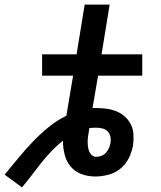

<svg xmlns="http://www.w3.org/2000/svg" viewBox="-76 -755 696 830"><path d="M19 55 -56 0Q-26 -36 3.5 -72Q33 -108 65 -141.5Q97 -175 133 -204.5Q169 -234 211 -255L240 -428H106V-520H255L290 -735H398L363 -520H539V-428H348L324 -288H338Q362 -288 384.5 -285Q407 -282 428 -273.5Q449 -265 465 -250Q481 -235 490.5 -215.5Q500 -196 501 -172.5Q502 -149 499 -126Q494 -98 480.5 -71Q467 -44 444 -25.5Q421 -7 392 0.5Q363 8 336 8Q304 8 276 -2.5Q248 -13 229.5 -35Q211 -57 203.5 -86.5Q196 -116 196 -147Q170 -126 146.5 -101.5Q123 -77 102 -50.5Q81 -24 61 2.5Q41 29 19 55ZM340 -77Q351 -77 362.5 -81.5Q374 -86 382.5 -95.5Q391 -105 395.5 -116Q400 -127 402 -138Q404 -152 401 -165.5Q398 -179 388.5 -188Q379 -197 365.5 -200Q352 -203 338 -203Q331 -203 324 -202.5Q317 -202 310 -201L308 -186Q306 -175 304.5 -164Q303 -153 303 -142Q303 -131 304.5 -120.5Q306 -110 309.5 -100.5Q313 -91 321 -84Q329 -77 340 -77Z"/></svg>

Font: Iosevka Aile Semibold Oblique
Style: Regular
Weight: 600
Italic angle: -9°
Designer: Belleve Invis
Foundry: Belleve Invis
Version: Version 31.1.0; ttfautohint (v1.8.4)